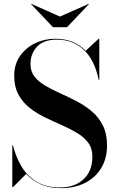

<svg xmlns="http://www.w3.org/2000/svg" viewBox="-20 -961 614 996"><path d="M290.8 -875 440.1 -941 441.8 -940 327.8 -820H254.8L140.8 -940L142.8 -941ZM47.2 10H43.8V-207H47.2Q61.8 -148 91.1 -98.3Q120.4 -48.6 169.2 -18.6Q218 11.4 290.8 11.4Q367.2 11.4 413.2 -30.9Q459.2 -73.2 459.2 -149Q459.2 -191.6 437.2 -221Q415.2 -250.4 379.1 -271.9Q343 -293.5 299.8 -312.3Q256.5 -331.1 213.2 -352.1Q170 -373.1 133.9 -401.4Q97.8 -429.6 75.8 -470.2Q53.8 -510.8 53.8 -569Q53.8 -627 83.4 -669.9Q113.1 -712.9 161.7 -736.4Q210.2 -760 266.8 -760Q364.6 -760 424.4 -697.6L491.8 -760H495.2V-547H491.8Q470.8 -650.5 414.2 -702.9Q357.8 -755.4 275.2 -755.4Q207.8 -755.4 173 -719.8Q138.2 -684.2 138.2 -628Q138.2 -589.6 159.8 -562.8Q181.2 -536 216.7 -515.5Q252.1 -495 294.4 -476.1Q336.8 -457.1 379.1 -435Q421.4 -412.9 456.8 -382.8Q492.2 -352.6 513.8 -309.8Q535.2 -266.9 535.2 -206Q535.2 -139 505.1 -89.3Q475 -39.6 421.4 -12.3Q367.8 15 297.2 15Q235.1 15 190.8 -5Q146.4 -25 116 -58.8Z"/></svg>

Font: Bodoni* 72 Medium
Style: Regular
Weight: 500
Version: Version 1.002; ttfautohint (v0.97) -l 8 -r 50 -G 200 -x 14 -